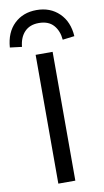

<svg xmlns="http://www.w3.org/2000/svg" viewBox="-120 -989 558 1035"><g transform="rotate(-10 158.5 -471.0)"><path d="M112 0V-705H205V0ZM47 -760 -18 -768Q-12 -850 36 -896Q84 -942 158 -942Q233 -942 281.5 -895Q330 -848 335 -768L270 -760Q266 -809 238.5 -840Q211 -871 158 -871Q109 -871 80.5 -841.5Q52 -812 47 -760Z"/></g></svg>

Font: Nunito Sans 6pt
Style: Regular
Weight: 400
Version: Version 3.101;gftools[0.9.27]